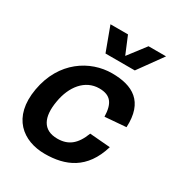

<svg xmlns="http://www.w3.org/2000/svg" viewBox="-175 -851 924 987"><g transform="rotate(30 286.5 -357.0)"><path d="M247 -587H421L524 -730H420L341 -627L298 -730H194ZM28 -247C-4 -65 105 16 234 16C355 16 461 -27 507 -181L385 -191C356 -115 315 -84 251 -84C165 -84 135 -147 153 -248C169 -343 225 -416 310 -416C379 -416 403 -378 405 -303L530 -313C538 -469 450 -516 328 -516C199 -516 60 -430 28 -247Z"/></g></svg>

Font: Uncut Sans Semibold
Style: Italic
Weight: 600
Italic angle: -10°
Designer: Kasper Nordkvist
Foundry: Uncut Type
Version: Version 1.111;FEAKit 1.0